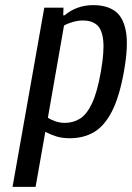

<svg xmlns="http://www.w3.org/2000/svg" viewBox="-20 -530 516 750"><path d="M29 200 153 -500H228L227 -470H232Q280 -510 344 -510Q397 -510 429.5 -486.5Q462 -463 472 -406.5Q482 -350 464 -250Q446 -150 416.5 -93.5Q387 -37 346.5 -13.5Q306 10 253 10Q223 10 200.5 3Q178 -4 157 -15L119 200ZM233 -50Q266 -50 292.5 -66.5Q319 -83 339.5 -126.5Q360 -170 374 -250Q388 -330 383 -373.5Q378 -417 357.5 -433.5Q337 -450 304 -450Q285 -450 264 -444Q243 -438 230 -430L167 -70Q177 -63 195.5 -56.5Q214 -50 233 -50Z"/></svg>

Font: Cuprum
Style: Italic
Weight: 400
Italic angle: -10°
Designer: Jovanny Lemonad
Foundry: Jovanny Lemonad
Version: Version 3.000